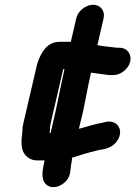

<svg xmlns="http://www.w3.org/2000/svg" viewBox="-20 -643 569 808"><path d="M301 -566 278 -467H230C197 -467 172 -449 153 -414C146 -401 141 -389 137 -376L78 -123C73 -102 75 -92 73 -76C70 -59 70 -38 72 -25C75 5 100 33 138 32H167C167 35 167 38 166 41C156 83 154 116 175 134C199 154 234 144 257 120C281 94 274 71 282 35C282 30 283 25 284 20C306 15 324 7 344 2L362 -3C374 -5 380 -8 393 -11C425 -15 452 -23 470 -46C495 -78 487 -110 466 -124C450 -134 432 -133 414 -127C378 -121 349 -111 316 -102C315 -102 313 -102 312 -101L330 -176C340 -222 352 -291 363 -337H365C372 -336 379 -335 387 -334C407 -332 428 -327 449 -327H457C488 -327 521 -353 528 -384C535 -415 515 -442 484 -442H476C473 -442 469 -442 464 -443C440 -446 414 -448 390 -453L416 -566C423 -597 403 -623 372 -623C341 -623 308 -597 301 -566ZM193 -123 246 -352H251L250 -346C239 -298 225 -225 214 -175L193 -83H189C189 -86 189 -88 190 -91C191 -102 190 -110 193 -123Z"/></svg>

Font: Electronic
Style: UltHvIt
Weight: 900
Version: Version 1.011